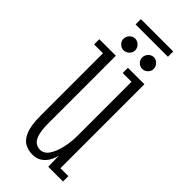

<svg xmlns="http://www.w3.org/2000/svg" viewBox="-232 -744 795 795"><g transform="rotate(45 165.0 -347.0)"><path d="M151 11Q127.5 11 107 0.5Q86.5 -10 73.8 -40Q61 -70 61 -128V-492.5H9V-523H106V-132Q106 -87.5 113.2 -64.5Q120.5 -41.5 132.8 -33.5Q145 -25.5 159 -25.5Q181.5 -25.5 196.8 -47.8Q212 -70 220 -104.8Q228 -139.5 228 -176.5V-492.5H176.5V-523H273V-31.5H319.5V0H233L231.5 -65Q229 -49.5 219.8 -31.8Q210.5 -14 193.5 -1.5Q176.5 11 151 11ZM222 -561.5Q208 -561.5 198 -571.5Q188 -581.5 188 -594.5Q188 -609 198 -619.5Q208 -630 222 -630Q235 -630 245.2 -619.5Q255.5 -609 255.5 -594.5Q255.5 -581.5 245.2 -571.5Q235 -561.5 222 -561.5ZM112 -561.5Q99 -561.5 88.8 -571.5Q78.5 -581.5 78.5 -594.5Q78.5 -609 88.8 -619.5Q99 -630 112 -630Q126 -630 136.5 -619.5Q147 -609 147 -594.5Q147 -581.5 136.5 -571.5Q126 -561.5 112 -561.5ZM72 -672.5V-703.5H261.5V-672.5Z"/></g></svg>

Font: Imbue 10pt ExtraLight
Style: Regular
Weight: 200
Designer: Tyler Finck
Foundry: Etcetera Type Company
Version: Version 1.102; ttfautohint (v1.8.3)